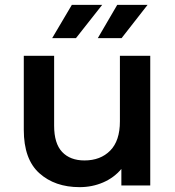

<svg xmlns="http://www.w3.org/2000/svg" viewBox="-20 -764 721 791"><path d="M308 7Q206 7 142 -50.5Q78 -108 78 -229V-534H203V-246Q203 -173 236 -138Q269 -103 328 -103Q394 -103 434 -143.5Q474 -184 474 -264V-534H599V0H480V-68Q450 -32 405 -12.5Q360 7 308 7ZM383 -607 463 -744H588L481 -607ZM195 -607 276 -744H401L293 -607Z"/></svg>

Font: Montserrat SemiBold
Style: Regular
Weight: 600
Designer: Julieta Ulanovsky
Foundry: Julieta Ulanovsky
Version: Version 9.000; ttfautohint (v1.8.4.7-5d5b)